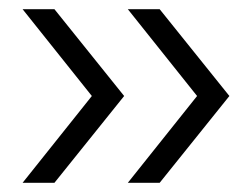

<svg xmlns="http://www.w3.org/2000/svg" viewBox="-20 -477 546 416"><path d="M407 -269 257 -457H326L477 -269L326 -81H257ZM179 -269 29 -457H98L249 -269L98 -81H29Z"/></svg>

Font: Eudoxus Sans Light
Style: Regular
Weight: 300
Designer: Stijn de Vries
Foundry: tokotype
Version: Version 2.005